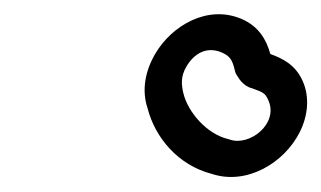

<svg xmlns="http://www.w3.org/2000/svg" viewBox="-20 -891 445 266"><path d="M352 -751.6C366 -719.4 325.6 -687.9 298.2 -697.7C297.5 -698 296.4 -698.3 295.9 -698.4C267.2 -705.1 240.5 -734.9 234 -762C231.3 -773.7 230.2 -785.1 238.2 -798.7C248.7 -816.7 266.2 -827.3 287.2 -818.3C298.6 -813.3 301.9 -808.2 305.4 -793.2C306 -790.2 307.2 -787.9 309 -785.4C309.8 -784.3 316.2 -771.7 329.5 -768.6C345.2 -762.9 347.5 -761.8 352 -751.6ZM399.5 -778.4C389.6 -801.1 371.8 -809.9 354.5 -816.2C349 -836.6 337.8 -854.9 314.8 -864.7C267.6 -885 217.9 -855.4 195.2 -816.7C181.5 -793.4 175.8 -766.6 184.5 -740.8C194.9 -700.6 226.3 -662.1 274.1 -649.9C322 -634.3 373.9 -665.3 395.3 -708C406.4 -730.1 409.4 -755.8 399.5 -778.4Z"/></svg>

Font: Smoothie
Style: OutlineIt
Weight: 400
Foundry: Cannot Into Space Fonts
Version: Version 0.8